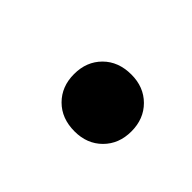

<svg xmlns="http://www.w3.org/2000/svg" viewBox="-41 -458 272 272"><g transform="rotate(45 95.0 -322.0)"><path d="M109 -265Q83 -265 67 -281Q51 -297 51 -322Q51 -347 67 -363Q83 -379 109 -379Q134 -379 150 -363Q166 -347 166 -322Q166 -297 150 -281Q134 -265 109 -265Z"/></g></svg>

Font: DM Sans 36pt
Style: Italic
Weight: 400
Italic angle: -10°
Designer: Colophon Foundry, Jonny Pinhorn
Foundry: Colophon Foundry
Version: Version 4.004;gftools[0.9.30]